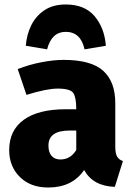

<svg xmlns="http://www.w3.org/2000/svg" viewBox="-20 -818 589 856"><path d="M195 18Q116 18 68.5 -29Q21 -76 21 -149Q21 -237 86 -284Q151 -331 274 -331H320Q320 -383 307 -403Q294 -423 237 -423Q188 -423 98 -395L59 -510Q110 -530 164.5 -540.5Q219 -551 264 -551Q386 -551 440 -502.5Q494 -454 494 -358V-164Q494 -134 502 -120Q510 -106 528 -100L492 15Q395 12 355 -60Q302 18 195 18ZM249 -107Q294 -107 320 -149V-236H290Q196 -236 196 -169Q196 -139 210 -123Q224 -107 249 -107ZM357 -598Q340 -676 273 -676Q210 -676 190 -598L95 -614Q99 -665 120 -706.5Q141 -748 179 -773Q217 -798 273 -798Q358 -798 402 -745.5Q446 -693 452 -614Z"/></svg>

Font: Trujillo ExtraBold
Style: Regular
Weight: 800
Designer: Fira Sans original fonts by bBox Type GmbH, Carrois Corporate GbR, & Edenspiekermann AG / Changes by Cristiano Sobral
Foundry: Fira Sans original fonts by bBox Type GmbH, Carrois Corporate GbR, & Edenspiekermann AG / Changes by Cristiano Sobral
Version: Version 4.301;July 28, 2020;FontCreator 13.0.0.2655 64-bit